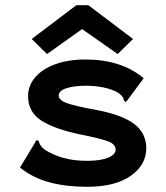

<svg xmlns="http://www.w3.org/2000/svg" viewBox="-20 -708 640 739"><path d="M314 11Q235 11 171 -6Q107 -23 57 -63L116 -161L121 -169L129 -165Q131 -157 135 -150Q139 -143 152 -132Q183 -112 223 -100.5Q263 -89 316 -89Q367 -89 396 -101Q425 -113 425 -132Q425 -153 396 -164Q367 -175 292 -190Q193 -210 140.5 -243Q88 -276 88 -338Q88 -378 115 -410Q142 -442 192 -460.5Q242 -479 309 -479Q447 -479 533 -407L471 -323L464 -315L457 -321Q456 -329 452 -335Q448 -341 435 -351Q410 -365 378 -371.5Q346 -378 311 -378Q266 -378 236 -368.5Q206 -359 206 -340Q206 -322 239 -310.5Q272 -299 350 -285Q451 -266 497 -230.5Q543 -195 543 -137Q543 -74 483.5 -31.5Q424 11 314 11ZM161 -500 102 -558 274 -688H320L492 -558L433 -500L296 -596Z"/></svg>

Font: Inconsolata Expanded ExtraBold
Style: Regular
Weight: 800
Width: 7
Monospace: yes
Designer: Raph Levien, Cyreal, Brenton Simpson
Foundry: Raph Levien, Cyreal, Google
Version: Version 3.001; ttfautohint (v1.8.2.53-6de2)